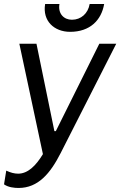

<svg xmlns="http://www.w3.org/2000/svg" viewBox="-43 -737 597 953"><path d="M49 196C147 196 207 123 258 23L534 -520H450L234 -86H227L138 -520H53L170 28C135 86 95 125 47 125C28 125 10 120 -12 110L-23 178C-2 193 29 196 49 196ZM305 -579C403 -579 460 -636 474 -717H402C394 -670 359 -639 314 -639C274 -639 244 -669 252 -717H181C167 -633 226 -579 305 -579Z"/></svg>

Font: Fixel Text 20240404
Style: Italic
Weight: 400
Width: 4
Italic angle: -10°
Designer: AlfaBravo + MacPaw
Foundry: Kyrylo Tkachov, Marchela Mozhyna, Serhii Makarenko, Maria Weinstein, Zakhar Kryvoshyya
Version: Version 1.211;Glyphs 3.2 (3225)